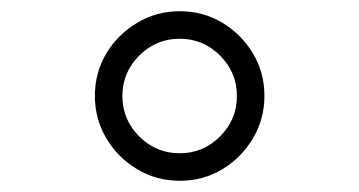

<svg xmlns="http://www.w3.org/2000/svg" viewBox="-20 -711 640 342"><path d="M300 -389Q259 -389 224.5 -409.5Q190 -430 169.5 -464.5Q149 -499 149 -540Q149 -582 169.5 -616Q190 -650 224.5 -670.5Q259 -691 300 -691Q342 -691 376 -670.5Q410 -650 430.5 -616Q451 -582 451 -540Q451 -499 430.5 -464.5Q410 -430 376 -409.5Q342 -389 300 -389ZM300 -438Q342 -438 372 -468Q402 -498 402 -540Q402 -582 372 -612Q342 -642 300 -642Q258 -642 228 -612Q198 -582 198 -540Q198 -498 228 -468Q258 -438 300 -438Z"/></svg>

Font: Wittgenstein-Italic Regular
Style: Italic
Weight: 400
Italic angle: -11°
Designer: Jörg Drees
Foundry: Jörg Drees
Version: Version 1.000; ttfautohint (v1.8.4.7-5d5b)